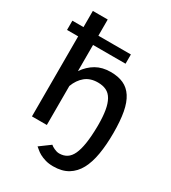

<svg xmlns="http://www.w3.org/2000/svg" viewBox="-227 -842 1027 1151"><g transform="rotate(30 286.0 -267.0)"><path d="M328 196Q298 196 274 189Q250 182 233 172.5Q216 163 205 153Q194 143 188 139L260 86Q264 90 270.5 94Q277 98 285.5 102Q294 106 303 108.5Q312 111 321 111Q351 111 373 97Q395 83 409 53Q423 23 430.5 -25.5Q438 -74 439 -142Q439 -150 439 -157Q439 -211 432 -253Q425 -295 409.5 -322.5Q394 -350 369.5 -362Q345 -374 311 -374Q258 -374 224 -346Q190 -318 172 -270V0H69V-554H-8V-618H69V-730H172V-618H397V-554H172V-373Q203 -418 245.5 -442.5Q288 -467 346 -467Q398 -467 435 -450Q472 -433 496 -396Q520 -359 531 -300.5Q542 -242 542 -157Q542 -76 531 -10.5Q520 55 495.5 100.5Q471 146 430 171Q389 196 328 196Z"/></g></svg>

Font: Rising Sun Medium
Style: Regular
Weight: 500
Designer: Matt McInerney, Pablo Impallari, Rodrigo Fuenzalida (Raleway font), Stephen Hutchings (Greek), Cristiano Sobral (main ch
Foundry: The Rising Sun Project Authors
Version: Version 4.327; ttfautohint (v1.8.4.7-5d5b-dirty)